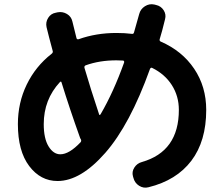

<svg xmlns="http://www.w3.org/2000/svg" viewBox="-20 -823 1040 891"><path d="M258 -442Q183 -361 183 -247Q183 -180 205.5 -143.5Q228 -107 260 -107Q301 -107 354 -163Q359 -169 355 -177Q352 -181 351 -185Q303 -319 266 -439Q264 -448 258 -442ZM520 -543Q442 -543 378 -520Q370 -517 372 -508Q400 -412 440 -292Q442 -286 447 -293Q507 -396 556 -533Q557 -536 555.5 -539Q554 -542 551 -542Q541 -543 520 -543ZM247 17Q168 17 115.5 -52.5Q63 -122 63 -247Q63 -346 104 -430.5Q145 -515 219 -573Q226 -578 225 -585Q205 -659 196 -697Q191 -720 203.5 -740Q216 -760 239 -764L248 -766Q271 -770 291 -758Q311 -746 316 -723Q319 -709 326 -682.5Q333 -656 335 -646Q337 -639 345 -641Q426 -670 520 -670Q560 -670 591 -666Q600 -664 602 -673Q610 -700 626 -758Q632 -781 652.5 -794Q673 -807 696 -802L704 -800Q727 -795 739.5 -775.5Q752 -756 746 -734Q732 -676 721 -641Q719 -633 726 -630Q825 -587 881 -504Q937 -421 937 -313Q937 -168 868 -77Q799 14 669 46Q646 52 625.5 39Q605 26 599 2L597 -5Q591 -26 603.5 -45.5Q616 -65 638 -71Q810 -120 810 -313Q810 -377 777.5 -428Q745 -479 686 -508Q680 -511 676 -503Q583 -244 468.5 -113.5Q354 17 247 17Z"/></svg>

Font: Rounded Mplus 1c Bold
Style: Bold
Weight: 700
Version: Version 1.059.20150529